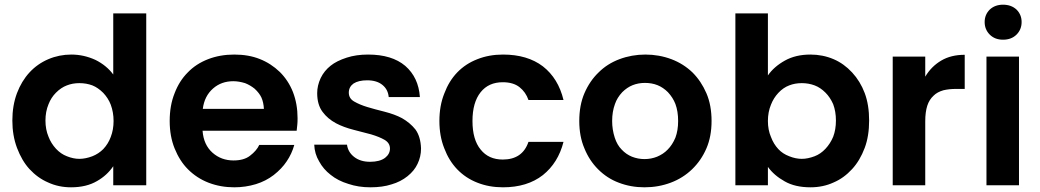

<svg xmlns="http://www.w3.org/2000/svg" viewBox="-20 -798 4478 827"><path d="M33.2 -278.8Q33.2 -343.8 53.2 -397Q72.8 -448.7 106.9 -485.8Q141.1 -522.9 188 -543Q234.9 -563 287.1 -563Q340.8 -563 391.1 -540Q439 -516.1 467.8 -477.1V-740.2H609.9V0H467.8V-82Q440.9 -42.5 397.9 -18.1Q352.1 8.8 286.1 8.8Q232.4 8.8 187 -12.2Q142.6 -31.2 106.9 -69.8Q74.2 -105.5 53.2 -161.1Q33.2 -214.4 33.2 -278.8ZM175.8 -278.8Q175.8 -240.2 189 -209Q199.7 -180.7 221.2 -157.2Q242.2 -134.8 268.1 -125Q295.9 -113.8 321.8 -113.8Q348.1 -113.8 377.9 -125Q404.8 -135.7 424.8 -155.8Q446.3 -178.7 457 -208Q469.2 -239.3 469.2 -276.9Q469.2 -314.5 457 -347.2Q446.3 -375 424.8 -397.9Q402.3 -420.4 377.9 -430.2Q352.1 -439.9 321.8 -439.9Q292.5 -439.9 268.1 -430.2Q243.2 -420.9 221.2 -398.9Q200.2 -377.9 189 -349.1Q175.8 -317.4 175.8 -278.8Z M984.9 -448.2Q933.6 -448.2 897.9 -417Q860.4 -384.3 853.5 -329.1H1116.7Q1115.2 -357.4 1106 -377.9Q1097.2 -397 1076.7 -416Q1057.1 -431.6 1035.6 -439.9Q1008.3 -448.2 984.9 -448.2ZM710.9 -276.9Q710.9 -343.8 731.9 -396Q752 -449.2 788.6 -485.8Q824.2 -522.9 876 -543Q927.7 -563 988.8 -563Q1050.8 -563 1098.6 -543.9Q1147 -524.9 1185.5 -487.8Q1222.2 -451.2 1241.7 -401.9Q1261.7 -350.1 1261.7 -289.1Q1261.7 -271 1260.7 -262.2L1257.8 -234.9H852.5Q856.9 -174.3 895.5 -140.1Q933.1 -106.9 985.8 -106.9Q1030.8 -106.9 1056.6 -127Q1085.4 -148.9 1096.7 -173.8H1247.6Q1236.8 -135.3 1214.8 -103Q1193.8 -71.3 1158.7 -43.9Q1125 -18.1 1082.5 -4.9Q1037.6 8.8 988.8 8.8Q929.7 8.8 877.9 -11.2Q827.6 -30.8 789.6 -68.8Q753.9 -104.5 731.9 -159.2Q710.9 -211.4 710.9 -276.9Z M1793.5 -158.2Q1793.5 -123 1778.3 -91.8Q1764.6 -62.5 1735.4 -39.1Q1705.6 -15.1 1666.5 -3.9Q1627.9 8.8 1575.2 8.8Q1523.9 8.8 1480.5 -5.9Q1435.5 -19.5 1404.3 -44.9Q1372.6 -69.3 1354.5 -103Q1335 -135.7 1333.5 -174.8H1474.6Q1479 -142.6 1505.4 -122.1Q1532.2 -101.1 1574.2 -101.1Q1615.7 -101.1 1638.7 -118.2Q1659.7 -134.8 1659.7 -158.2Q1659.7 -182.1 1636.2 -195.8Q1614.3 -208.5 1578.6 -219.2L1503.4 -238.8Q1459.5 -250 1427.2 -267.1Q1391.1 -286.6 1369.6 -315.9Q1346.2 -346.7 1346.2 -397Q1346.2 -429.2 1361.3 -461.9Q1376.5 -493.2 1404.3 -515.1Q1429.7 -535.6 1473.6 -549.8Q1514.2 -563 1565.4 -563Q1668 -563 1725.6 -514.2Q1782.7 -464.4 1788.6 -379.9H1654.3Q1651.4 -412.6 1627.4 -432.1Q1603 -452.1 1561.5 -452.1Q1523.9 -452.1 1502.4 -438Q1482.4 -423.3 1482.4 -398.9Q1482.4 -374 1505.4 -360.8Q1529.8 -346.7 1562.5 -336.9Q1591.3 -328.1 1636.2 -316.9Q1680.2 -305.7 1711.4 -289.1Q1746.6 -269 1769.5 -240.2Q1792 -209 1793.5 -158.2Z M1872.6 -276.9Q1872.6 -342.8 1893.6 -395Q1913.6 -448.7 1949.2 -485.8Q1985.4 -523.4 2036.1 -543Q2086.4 -563 2146.5 -563Q2251.5 -563 2318.4 -512.2Q2384.8 -460.4 2407.2 -367.2H2256.3Q2244.6 -401.4 2217.3 -422.9Q2190.4 -443.8 2145.5 -443.8Q2084.5 -443.8 2050.3 -400.9Q2015.1 -356.9 2015.1 -276.9Q2015.1 -196.3 2050.3 -153.8Q2084.5 -110.8 2145.5 -110.8Q2230.5 -110.8 2256.3 -187H2407.2Q2384.3 -96.7 2318.4 -43.9Q2251 8.8 2146.5 8.8Q2086.4 8.8 2036.1 -11.2Q1985.8 -30.8 1949.2 -68.8Q1913.6 -106 1893.6 -159.2Q1872.6 -211.4 1872.6 -276.9Z M3044.9 -276.9Q3044.9 -210.4 3022.9 -159.2Q3000.5 -106.9 2960.9 -68.8Q2921.4 -30.8 2869.1 -11.2Q2815.9 8.8 2755.9 8.8Q2696.8 8.8 2645 -11.2Q2595.2 -29.8 2556.2 -68.8Q2518.1 -106.9 2497.1 -159.2Q2475.1 -210.4 2475.1 -276.9Q2475.1 -344.7 2497.1 -396Q2520 -449.2 2558.1 -485.8Q2595.7 -523.4 2647.9 -543Q2701.2 -563 2759.8 -563Q2818.8 -563 2872.1 -543Q2923.8 -523.4 2962.9 -485.8Q3000.5 -448.2 3022.9 -396Q3044.9 -344.7 3044.9 -276.9ZM2616.7 -276.9Q2616.7 -239.7 2627.9 -205.1Q2638.2 -173.3 2657.7 -153.8Q2676.8 -133.3 2702.1 -123Q2728 -112.8 2755.9 -112.8Q2784.7 -112.8 2810.1 -123Q2837.4 -134.3 2856 -153.8Q2876 -173.8 2889.2 -205.1Q2900.9 -236.3 2900.9 -276.9Q2900.9 -318.4 2889.2 -350.1Q2878.4 -377.9 2856.9 -400.9Q2836.4 -421.4 2812 -431.2Q2787.6 -440.9 2757.8 -440.9Q2729.5 -440.9 2705.1 -431.2Q2680.7 -421.4 2660.2 -400.9Q2638.2 -377.4 2628.9 -350.1Q2616.7 -317.4 2616.7 -276.9Z M3287.6 -473.1Q3313.5 -510.7 3360.8 -537.1Q3407.2 -563 3470.7 -563Q3523.9 -563 3570.8 -543Q3615.2 -523.9 3650.4 -485.8Q3685.5 -447.8 3704.6 -397Q3723.6 -346.2 3723.6 -278.8Q3723.6 -211.9 3704.6 -161.1Q3684.1 -106.4 3650.4 -69.8Q3614.7 -30.8 3570.8 -12.2Q3525.4 8.8 3470.7 8.8Q3404.3 8.8 3359.4 -17.1Q3314 -42.5 3287.6 -79.1V0H3147.5V-740.2H3287.6ZM3300.8 -208Q3312 -177.7 3332.5 -155.8Q3351.1 -135.7 3379.4 -125Q3407.2 -113.8 3433.6 -113.8Q3459 -113.8 3488.8 -125Q3514.6 -134.8 3535.6 -157.2Q3556.6 -179.7 3568.8 -209Q3580.6 -240.2 3580.6 -278.8Q3580.6 -317.4 3568.8 -349.1Q3555.7 -378.9 3535.6 -398.9Q3513.7 -420.9 3488.8 -430.2Q3462.9 -439.9 3433.6 -439.9Q3403.8 -439.9 3379.4 -430.2Q3353.5 -420.4 3332.5 -397.9Q3312 -376 3300.8 -347.2Q3287.6 -315.4 3287.6 -276.9Q3287.6 -238.3 3300.8 -208Z M3825.2 -554.2H3965.3V-467.8Q3991.2 -511.7 4034.2 -537.1Q4076.2 -562 4135.3 -562V-415H4098.1Q4067.9 -415 4043.5 -409.2Q4016.6 -401.4 4001.5 -386.2Q3982.4 -368.7 3974.1 -342.8Q3965.3 -315.4 3965.3 -275.9V0H3825.2Z M4369.1 0H4229V-554.2H4369.1ZM4221.2 -703.1Q4221.2 -734.9 4243.2 -756.8Q4265.6 -777.8 4300.3 -777.8Q4335.9 -777.8 4358.4 -756.8Q4380.4 -734.9 4380.4 -703.1Q4380.4 -670.9 4358.4 -648.9Q4336.4 -627 4300.3 -627Q4265.1 -627 4243.2 -648.9Q4221.2 -670.9 4221.2 -703.1Z"/></svg>

Font: PoppinsZ SemiBold
Style: Regular
Weight: 600
Designer: Ninad Kale (Devanagari), Jonny Pinhorn (Latin)
Foundry: Indian Type Foundry
Version: Version 3.002;FEAKit 1.0